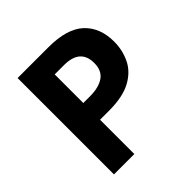

<svg xmlns="http://www.w3.org/2000/svg" viewBox="-189 -860 1006 1006"><g transform="rotate(-45 314.0 -357.0)"><path d="M318 -714Q456 -714 519.5 -654.5Q583 -595 583 -491Q583 -429 557 -374.5Q531 -320 470.5 -287Q410 -254 306 -254H241V0H90V-714ZM310 -590H241V-378H291Q355 -378 392.5 -403.5Q430 -429 430 -486Q430 -590 310 -590Z"/></g></svg>

Font: Noto Sans Vithkuqi
Style: Bold
Weight: 700
Version: Version 1.001; ttfautohint (v1.8.4.7-5d5b)